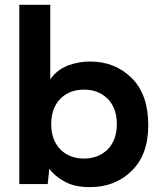

<svg xmlns="http://www.w3.org/2000/svg" viewBox="-20 -767 667 800"><path d="M355.5 -510.7Q306.6 -510.7 260.7 -493.2Q215.8 -474.6 189.5 -436.5Q189.5 -540 189.5 -747.1Q157.2 -747.1 60.5 -747.1Q60.5 -700.2 60.5 -559.6Q60.5 -419.9 60.5 0Q90.8 0 178.7 0Q180.7 -15.6 185.5 -64.5Q205.1 -35.2 247.1 -11.7Q289.1 12.7 353.5 12.7Q460 12.7 528.3 -54.7Q597.7 -122.1 597.7 -244.1Q597.7 -245.1 597.7 -246.1Q597.7 -373 529.3 -441.4Q459 -510.7 355.5 -510.7ZM330.1 -106.4Q269.5 -106.4 231.4 -144.5Q193.4 -183.6 193.4 -250Q193.4 -316.4 231.4 -355.5Q269.5 -393.6 330.1 -393.6Q389.6 -393.6 428.7 -355.5Q466.8 -316.4 466.8 -250Q466.8 -183.6 428.7 -144.5Q389.6 -106.4 330.1 -106.4Z"/></svg>

Font: BM-Biotif
Style: Bold
Weight: 400
Designer: Deni Anggara
Version: Version 1.000;PS 001.000;hotconv 1.0.88;makeotf.lib2.5.64776